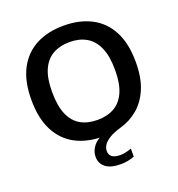

<svg xmlns="http://www.w3.org/2000/svg" viewBox="-166 -886 1148 1238"><g transform="rotate(-20 408.0 -267.0)"><path d="M451 216.5Q382.5 216.5 348 189.5Q313.5 162.5 313.5 116.5Q313.5 76.5 340.8 42.5Q368 8.5 435.5 -16L428.5 9.5H403.5Q295.5 9.5 216.2 -32.5Q137 -74.5 93.5 -159Q50 -243.5 50 -370Q50 -497.5 94.5 -581.8Q139 -666 219.5 -707.8Q300 -749.5 408 -749.5Q516.5 -749.5 597 -708Q677.5 -666.5 722 -582.2Q766.5 -498 766.5 -370Q766.5 -261.5 734.8 -187.5Q703 -113.5 650 -69.2Q597 -25 531.5 -6.5Q477.5 9.5 447.5 28.2Q417.5 47 405.8 66.8Q394 86.5 394 106.5Q394 132 412.2 146Q430.5 160 468.5 160Q485 160 503.2 156.2Q521.5 152.5 545.5 144V199Q524 207 500.8 211.8Q477.5 216.5 451 216.5ZM408 -103Q474.5 -103 523 -130.2Q571.5 -157.5 597.5 -215.8Q623.5 -274 623.5 -367Q623.5 -463 597 -522.5Q570.5 -582 522.2 -609.5Q474 -637 408 -637Q342.5 -637 294 -610Q245.5 -583 219.2 -525Q193 -467 193 -373Q193 -276 219 -216.8Q245 -157.5 293.2 -130.2Q341.5 -103 408 -103Z"/></g></svg>

Font: Encode Sans SC SemiExpanded SemiBold
Style: Regular
Weight: 600
Width: 6
Designer: Multiple Designers
Foundry: Impallari Type
Version: Version 3.002